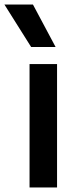

<svg xmlns="http://www.w3.org/2000/svg" viewBox="-70 -828 334 848"><path d="M60.5 0V-545H182V0ZM67.5 -620.5 -50.5 -808H75.5L175.5 -620.5Z"/></svg>

Font: Encode Sans Semi Condensed SemiBold
Style: Regular
Weight: 600
Width: 4
Designer: Multiple Designers
Foundry: Impallari Type
Version: Version 3.000; ttfautohint (v1.8.3) -l 8 -r 50 -G 200 -x 14 